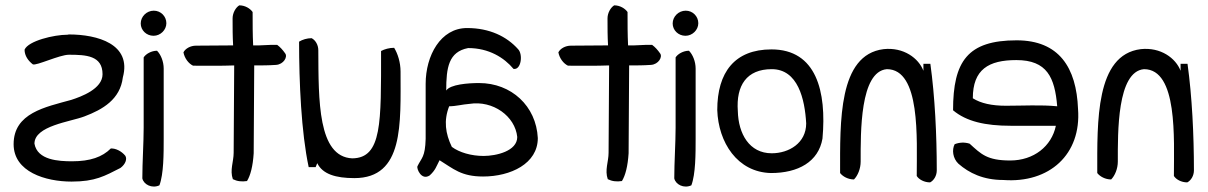

<svg xmlns="http://www.w3.org/2000/svg" viewBox="-20 -650 4525 719"><path d="M449 -67C457 -55 450 -35 431 -21C372 9 337 30 248 30C151 30 31 -6 31 -110C31 -227 150 -249 247 -276C284 -288 364 -317 364 -372C364 -442 302 -445 238 -445C203 -445 116 -403 103 -409C86 -422 72 -441 72 -464C86 -497 182 -520 233 -520L238 -521C345 -521 474 -485 440 -360C430 -278 365 -240 296 -214C244 -194 109 -179 109 -112C120 -50 200 -46 250 -46C318 -46 363 -62 395 -94C413 -95 435 -84 449 -67Z M603 -563C603 -538 581 -516 555 -516C528 -516 507 -537 507 -562C507 -588 529 -610 556 -610C582 -610 603 -589 603 -563ZM593 -130C593 -75 593 2 577 44C549 57 518 41 513 18C513 -41 518 -116 518 -172V-435C526 -448 547 -460 568 -460C582 -446 593 -420 593 -393Z M1048 -450C1058 -437 1042 -409 1014 -407C985 -405 961 -405 932 -405C932 -294 930 -184 930 -76C927 -28 918 7 905 28C885 31 868 29 852 21C840 -13 855 -44 855 -78C855 -184 857 -295 857 -405C807 -403 754 -404 703 -404C686 -412 671 -432 667 -454C674 -468 693 -479 714 -479C761 -479 807 -480 853 -480C851 -514 851 -546 851 -581C851 -602 863 -622 876 -630C898 -630 917 -618 926 -605C926 -561 926 -522 928 -480C960 -479 986 -483 1018 -482C1029 -474 1039 -463 1048 -450Z M1480 -382C1480 -186 1493 17 1307 17C1237 17 1188 2 1168 -39L1162 -24H1136C1108 -155 1100 -342 1100 -494C1113 -502 1130 -507 1147 -507C1161 -500 1172 -482 1172 -462C1173 -274 1170 -63 1299 -57C1411 -58 1407 -192 1407 -459C1420 -466 1438 -471 1456 -471C1469 -450 1480 -417 1480 -382Z M1994 -133C1994 -37 1892 11 1789 11C1707 11 1678 -18 1626 -50C1614 -27 1611 -13 1589 7C1558 27 1540 -18 1543 -27C1559 -60 1572 -61 1574 -130V-336C1574 -442 1630 -545 1729 -545C1814 -545 1878 -513 1920 -466C1939 -447 1932 -387 1903 -392C1868 -434 1811 -470 1733 -470C1660 -456 1651 -397 1651 -311C1666 -334 1733 -339 1774 -339C1895 -339 1988 -253 1994 -133ZM1917 -137C1909 -215 1826 -275 1738 -261C1711 -259 1687 -252 1662 -252C1641 -198 1648 -150 1672 -100C1700 -79 1745 -66 1791 -66C1838 -66 1917 -84 1917 -137Z M2452 -450C2462 -437 2446 -409 2418 -407C2389 -405 2365 -405 2336 -405C2336 -294 2334 -184 2334 -76C2331 -28 2322 7 2309 28C2289 31 2272 29 2256 21C2244 -13 2259 -44 2259 -78C2259 -184 2261 -295 2261 -405C2211 -403 2158 -404 2107 -404C2090 -412 2075 -432 2071 -454C2078 -468 2097 -479 2118 -479C2165 -479 2211 -480 2257 -480C2255 -514 2255 -546 2255 -581C2255 -602 2267 -622 2280 -630C2302 -630 2321 -618 2330 -605C2330 -561 2330 -522 2332 -480C2364 -479 2390 -483 2422 -482C2433 -474 2443 -463 2452 -450Z M2595 -563C2595 -538 2573 -516 2547 -516C2520 -516 2499 -537 2499 -562C2499 -588 2521 -610 2548 -610C2574 -610 2595 -589 2595 -563ZM2585 -130C2585 -75 2585 2 2569 44C2541 57 2510 41 2505 18C2505 -41 2510 -116 2510 -172V-435C2518 -448 2539 -460 2560 -460C2574 -446 2585 -420 2585 -393Z M3060 -131C3045 -44 2969 -2 2867 -2C2741 -5 2670 -117 2666 -238C2666 -379 2731 -465 2869 -465C3037 -465 3076 -308 3060 -131ZM2999 -188C2994 -279 2968 -391 2870 -391C2776 -391 2736 -330 2743 -234C2745 -149 2786 -76 2870 -76C2934 -76 2999 -114 2999 -188Z M3488 -12C3488 8 3477 26 3463 33C3441 33 3421 22 3413 9C3413 -131 3428 -391 3301 -391C3200 -382 3203 -154 3203 -45C3203 -18 3192 8 3178 22C3156 22 3136 11 3126 -2C3126 -194 3119 -445 3289 -466C3364 -474 3420 -432 3438 -385V-411H3464C3481 -289 3488 -145 3488 -12Z M4017 -242C4030 -72 3910 37 3737 24C3662 24 3609 -2 3569 -37C3548 -57 3544 -89 3555 -110C3573 -117 3592 -118 3611 -112C3654 -73 3676 -49 3763 -49C3851 -49 3918 -102 3934 -179H3765C3670 -179 3599 -195 3549 -237C3549 -421 3604 -499 3787 -499C3946 -499 4011 -397 4017 -242ZM3939 -252C3930 -360 3901 -425 3786 -425C3682 -425 3623 -390 3623 -282C3653 -263 3694 -254 3747 -254C3810 -254 3879 -258 3939 -252Z M4451 -12C4451 8 4440 26 4426 33C4404 33 4384 22 4376 9C4376 -131 4391 -391 4264 -391C4163 -382 4166 -154 4166 -45C4166 -18 4155 8 4141 22C4119 22 4099 11 4089 -2C4089 -194 4082 -445 4252 -466C4327 -474 4383 -432 4401 -385V-411H4427C4444 -289 4451 -145 4451 -12Z"/></svg>

Font: Snowfall
Style: Rev
Weight: 400
Designer: Jasper
Foundry: Cannot Into Space Fonts
Version: Version 0.9